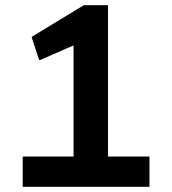

<svg xmlns="http://www.w3.org/2000/svg" viewBox="-20 -716 660 736"><path d="M553 -116V0H67V-116H262V-542L134 -486H130L102 -571V-575L301 -696H394V-116Z"/></svg>

Font: AmikoBold
Style: Bold
Weight: 700
Designer: Pablo Impallari, Rodrigo Fuenzalida, Andres Torresi
Foundry: Impallari Type
Version: Version 1.000; ttfautohint (v1.3)